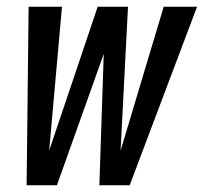

<svg xmlns="http://www.w3.org/2000/svg" viewBox="-20 -550 605 570"><path d="M59 0 65 -530H164L126 -103L270 -530H360L338 -103L466 -530H565L365 0H275L288 -390L149 0Z"/></svg>

Font: Lode Dark
Style: Bold Italic
Weight: 700
Italic angle: -11°
Monospace: yes
Designer: Belleve Invis
Foundry: Belleve Invis
Version: Version 29.2.0; ttfautohint (v1.8.3)